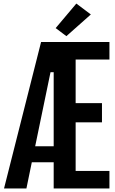

<svg xmlns="http://www.w3.org/2000/svg" viewBox="-20 -1073 656 1093"><path d="M213.9 -834H603V-733.9H410.6V-485.8H560.5V-376.5H410.6V-100.1H603V0H285.6V-149.4H161.1L130.4 0H2.9ZM285.6 -240.2V-662.1H267.6L180.2 -240.2ZM357.9 -867.2 296.9 -913.1 414.6 -1052.7 497.1 -990.7Z"/></svg>

Font: Fjalla One
Style: Regular
Weight: 400
Designer: Irina Smirnova, Eben Sorkin
Foundry: Sorkin Type
Version: Version 1.002; ttfautohint (v1.8.4.7-5d5b);gftools[0.9.25]